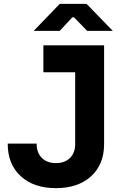

<svg xmlns="http://www.w3.org/2000/svg" viewBox="-20 -965 640 996"><path d="M20 -220H170Q170 -173 197 -146Q224 -119 270 -119Q316 -119 343 -145.5Q370 -172 370 -218V-590H205V-730H520V-218Q520 -112 452.5 -50.5Q385 11 270 11Q155 11 87.5 -51Q20 -113 20 -220ZM290 -805H155L290 -945H429L565 -805H432L364 -875H355Z"/></svg>

Font: JetBrains Mono Extra Bold
Style: Regular
Weight: 800
Monospace: yes
Designer: Philipp Nurullin, Konstantin Bulenkov
Foundry: JetBrains
Version: 2.002